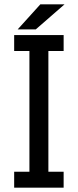

<svg xmlns="http://www.w3.org/2000/svg" viewBox="-20 -861 357 881"><path d="M61 -726 165 -841H276L144 -726ZM45 0V-73H115V-627H45V-700H272V-627H202V-73H272V0Z"/></svg>

Font: Share
Style: Regular
Weight: 400
Designer: Ralph du Carrois
Version: Version 1.002